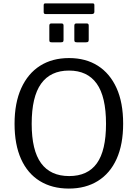

<svg xmlns="http://www.w3.org/2000/svg" viewBox="-20 -1091 804 1121"><path d="M382 10Q284 10 212.5 -34Q141 -78 103 -162.5Q65 -247 65 -368Q65 -490 104 -576Q143 -662 214 -707Q285 -752 383 -752Q481 -752 551.5 -707Q622 -662 660.5 -577Q699 -492 699 -369Q699 -248 661 -163.5Q623 -79 551.5 -34.5Q480 10 382 10ZM384 -63Q492 -63 545.5 -137.5Q599 -212 599 -368Q599 -527 544.5 -603Q490 -679 383 -679Q275 -679 220 -602.5Q165 -526 165 -368Q165 -213 220 -138Q275 -63 384 -63ZM351 -942V-859Q351 -850 348 -847Q345 -844 335 -844H282Q273 -844 270.5 -847Q268 -850 268 -857V-941Q268 -954 279 -954H340Q351 -954 351 -942ZM498 -942V-859Q498 -850 494.5 -847Q491 -844 481 -844H429Q420 -844 417 -847Q414 -850 414 -857V-941Q414 -954 425 -954H487Q498 -954 498 -942ZM531 -1061V-1022Q531 -1009 516 -1009H246Q240 -1009 237.5 -1012Q235 -1015 235 -1021V-1060Q235 -1071 243 -1071H523Q531 -1071 531 -1061Z"/></svg>

Font: Libre Franklin Thin
Style: Regular
Weight: 400
Version: Version 3.000